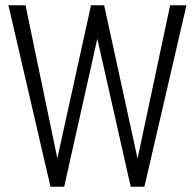

<svg xmlns="http://www.w3.org/2000/svg" viewBox="-20 -710 741 730"><path d="M12 -690H77L198 -108L326 -690H376L503 -107L627 -690H689L529 0H477L350 -563L224 0H172Z"/></svg>

Font: Radio Canada Condensed Light
Style: Regular
Weight: 300
Width: 3
Designer: Charles Daoud, Etienne Aubert Bonn, Alexandre Saumier Demers, Jacques Le Bailly
Foundry: Radio-Canada
Version: Version 2.104; ttfautohint (v1.8.4.7-5d5b);gftools[0.9.28.de